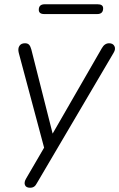

<svg xmlns="http://www.w3.org/2000/svg" viewBox="-20 -695 560 901"><path d="M121 186Q102 186 97 173Q92 160 103 142L187 -2L68 -447Q63 -467 71 -479.5Q79 -492 97 -492Q110 -492 116.5 -485Q123 -478 127 -463L227 -68L458 -469Q471 -492 492 -492Q510 -492 517 -478.5Q524 -465 513 -447L154 163Q148 175 140.5 180.5Q133 186 121 186ZM188 -629Q162 -629 162 -649Q162 -675 190 -675H438Q464 -675 464 -656Q464 -629 436 -629Z"/></svg>

Font: Nunito Light
Style: Italic
Weight: 300
Italic angle: -9°
Designer: Vernon Adams
Foundry: Vernon Adams
Version: Version 3.601; ttfautohint (v1.8.2.53-6de2)